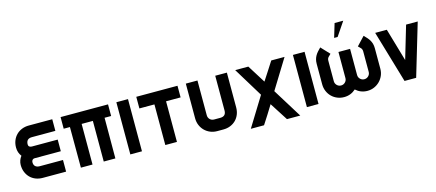

<svg xmlns="http://www.w3.org/2000/svg" viewBox="-61 -1509 5063 2232"><g transform="rotate(-15 2470.0 -393.0)"><path d="M86 -313Q50 -359 50 -420Q50 -466 65.5 -504.5Q81 -543 109 -571Q137 -599 175.5 -614.5Q214 -630 260 -630H542V-490H260Q190 -490 190 -420Q190 -402 202 -393.5Q214 -385 231 -385H542V-245H226Q209 -245 199.5 -233.5Q190 -222 190 -206Q190 -172 209 -156Q228 -140 260 -140H540V0H260Q213 0 174.5 -15.5Q136 -31 108.5 -59Q81 -87 65.5 -125.5Q50 -164 50 -211Q50 -238 59.5 -264.5Q69 -291 86 -313Z M1213 -629V-489H1134L1133 0H993V-489H858V0H718L717 -489H642V-629H1213Z M1453 0H1313V-628H1453V0Z M2049 -489H1874V0H1734V-489H1553V-629H2049V-489Z M2643 -210Q2643 -164 2627.5 -125.5Q2612 -87 2584 -59Q2556 -31 2517.5 -15.5Q2479 0 2433 0H2359Q2315 0 2276.5 -16Q2238 -32 2209.5 -60.5Q2181 -89 2165 -127.5Q2149 -166 2149 -210V-628H2289V-210Q2289 -180 2309 -160Q2329 -140 2359 -140H2433Q2503 -140 2503 -210V-628H2643Z M3338 75H3178L3039 -142Q3006 -87 2971.5 -33Q2937 21 2902 75H2743L2960 -277L2744 -631H2902L3038 -414Q3073 -468 3108 -522Q3143 -576 3178 -631H3338L3120 -277Z M3578 0H3438V-628H3578V0Z M3888 0Q3844 0 3805.5 -16Q3767 -32 3738.5 -60.5Q3710 -89 3694 -127.5Q3678 -166 3678 -210V-456Q3678 -486 3684.5 -509.5Q3691 -533 3702.5 -553Q3714 -573 3730.5 -591.5Q3747 -610 3767 -630L3863 -528Q3846 -513 3832 -497Q3818 -481 3818 -456V-210Q3818 -181 3838.5 -160.5Q3859 -140 3888 -140Q3917 -140 3937.5 -160.5Q3958 -181 3958 -210V-524H4098V-210Q4098 -181 4118.5 -160.5Q4139 -140 4168 -140Q4197 -140 4217.5 -160.5Q4238 -181 4238 -210V-456Q4238 -481 4224 -497Q4210 -513 4193 -528L4289 -630Q4309 -610 4325.5 -591.5Q4342 -573 4353.5 -553Q4365 -533 4371.5 -509.5Q4378 -486 4378 -456V-210Q4378 -166 4361.5 -128Q4345 -90 4316.5 -61.5Q4288 -33 4250 -16.5Q4212 0 4168 0Q4088 0 4028 -54Q3968 0 3888 0ZM4002 -861H4106L3994 -695H3952Z M4940 -628 4753 0H4613L4428 -628H4568L4683 -233L4800 -628H4940Z"/></g></svg>

Font: CAT North
Style: Regular
Weight: 400
Designer: Peter Wiegel
Foundry: Peter Wiegel
Version: Version 1.000